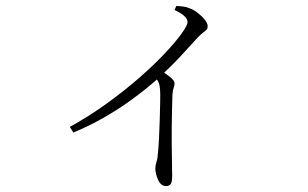

<svg xmlns="http://www.w3.org/2000/svg" viewBox="-20 -571 1040 649"><path d="M216 -142Q283 -179 343.5 -223Q404 -267 453.5 -310.5Q503 -354 539 -392.5Q575 -431 594.5 -458.5Q614 -486 614 -496Q614 -508 600.5 -519Q587 -530 570 -537L576 -551Q588 -550 598.5 -549Q609 -548 621 -543Q635 -538 649 -527Q663 -516 672.5 -504Q682 -492 682 -482Q682 -475 678.5 -471Q675 -467 668 -462Q661 -457 650 -446Q626 -420 595 -386Q564 -352 520 -311Q505 -297 477 -274Q449 -251 411.5 -224.5Q374 -198 327.5 -171.5Q281 -145 228 -123ZM541 58Q524 58 514.5 37Q505 16 505 -2Q505 -12 509 -24Q513 -36 514 -55Q516 -73 517.5 -103.5Q519 -134 520 -167.5Q521 -201 521.5 -228.5Q522 -256 521 -269Q520 -283 516 -292.5Q512 -302 498 -316L520 -336Q539 -323 554.5 -311Q570 -299 570 -289Q570 -282 567 -274Q564 -266 563 -252Q561 -196 560.5 -141.5Q560 -87 561 -43.5Q562 0 562 23Q562 44 557 51Q552 58 541 58Z"/></svg>

Font: Noto Serif SC ExtraLight ExtraLight
Style: Regular
Weight: 250
Version: Version 2.002-H1;hotconv 1.1.0;makeotfexe 2.6.0